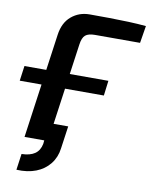

<svg xmlns="http://www.w3.org/2000/svg" viewBox="-100 -761 790 1007"><g transform="rotate(10 295.0 -257.5)"><path d="M70 0 84 -94H286L269 26Q263 74 235 109.5Q207 145 162 162.5Q117 180 58 177L70 91Q115 90 140.5 72.5Q166 55 173 19L175 0ZM-6 -286 5 -366H452L442 -286ZM295 -692Q347 -692 399.5 -691.5Q452 -691 502.5 -689Q553 -687 596 -683L581 -591H341Q306 -591 290 -577.5Q274 -564 269 -527L195 0H70L148 -557Q157 -623 198 -657.5Q239 -692 295 -692Z"/></g></svg>

Font: Exo 2 SemiBold
Style: Italic
Weight: 600
Italic angle: -8°
Designer: Natanael Gama
Foundry: Natanael Gama
Version: Version 2.010